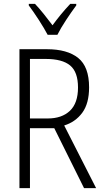

<svg xmlns="http://www.w3.org/2000/svg" viewBox="-20 -967 540 987"><path d="M80 0V-714H221Q326 -714 382 -669Q438 -624 438 -518Q438 -435 403 -387.5Q368 -340 310 -322L474 0H412L259 -308H134V0ZM225 -358Q298 -358 339.5 -397.5Q381 -437 381 -517Q381 -597 340.5 -630.5Q300 -664 215 -664H134V-358ZM225 -788Q207 -822 179.5 -864.5Q152 -907 128 -939V-947H160Q181 -925 205 -895Q229 -865 250 -837Q272 -867 293 -892.5Q314 -918 341 -947H372V-939Q348 -907 320 -864.5Q292 -822 275 -788Z"/></svg>

Font: Noto Sans Mono ExtraCondensed Light
Style: Regular
Weight: 300
Width: 2
Designer: Monotype Design Team
Foundry: Monotype Imaging Inc.
Version: Version 2.014; ttfautohint (v1.8.4.7-5d5b)